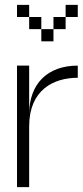

<svg xmlns="http://www.w3.org/2000/svg" viewBox="-20 -770 340 790"><path d="M50 0H100V-250C100 -400 200 -450 300 -450V-500C175 -500 100 -425 100 -300V-500H50ZM50 -700H100V-750H50ZM100 -650H150V-700H100ZM150 -600H200V-650H150ZM200 -650H250V-700H200ZM250 -700H300V-750H250Z"/></svg>

Font: LS-VG5000 Light
Style: Regular
Weight: 400
Designer: Justin Bihan, 2021
Foundry: Justin Bihan, 2021
Version: Version 1.000;Glyphs 3.1.2 (3151)